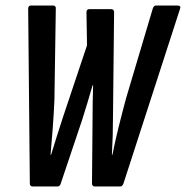

<svg xmlns="http://www.w3.org/2000/svg" viewBox="-20 -675 673 695"><path d="M99 0Q88 0 88 -11L82 -644Q82 -655 93 -655H171Q183 -655 182 -644L177 -314Q175 -266 171 -212.5Q167 -159 163 -115H165Q175 -148 186 -182.5Q197 -217 208 -251L295 -511L293 -631Q293 -642 304 -642H381Q393 -642 393 -631L389 -254Q389 -219 388 -184.5Q387 -150 385 -115H387Q396 -161 409 -213.5Q422 -266 436 -318L533 -644Q537 -655 544 -655H623Q629 -655 631.5 -652Q634 -649 632 -644L427 -11Q423 0 415 0H324Q313 0 313 -11L315 -239Q315 -270 315.5 -301.5Q316 -333 317 -366H315Q306 -335 296.5 -303Q287 -271 277 -240L200 -11Q197 0 188 0Z"/></svg>

Font: Sofia Sans Extra Condensed
Style: Bold Italic
Weight: 700
Italic angle: -9°
Designer: Botio Nikoltchev, Ani Petrova
Foundry: lettersoup
Version: Version 4.101